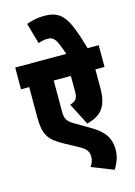

<svg xmlns="http://www.w3.org/2000/svg" viewBox="-144 -947 798 1135"><g transform="rotate(-15 255.5 -379.5)"><path d="M511 -489V-622H443C384 -828 349 -873 241 -873C207 -873 165 -865 135 -853L171 -726C190 -733 211 -737 228 -737C271 -737 282 -710 313 -622H0V-489H50V-303C50 -193 79 -159 162 -114L243 -70C286 -47 298 -27 298 4C298 23 292 41 278 61L412 114C437 73 448 38 448 0C448 -66 422 -113 344 -159L252 -213C205 -240 200 -259 200 -305V-489H305V-390C305 -352 293 -336 257 -326L326 -192C420 -216 455 -266 455 -378V-489Z"/></g></svg>

Font: Noto Sans Devanagari ExtraCondensed Black
Style: Regular
Weight: 900
Width: 2
Designer: Jelle Bosma - Monotype Design Team
Foundry: Monotype Imaging Inc.
Version: Version 2.004